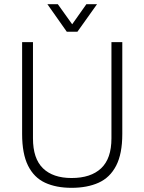

<svg xmlns="http://www.w3.org/2000/svg" viewBox="-20 -888 691 920"><path d="M323 12Q249 12 196 -12.5Q143 -37 114.5 -94Q86 -151 86 -246V-686H138V-225Q138 -128 186 -81.5Q234 -35 323 -35Q415 -35 464.5 -81.5Q514 -128 514 -225V-686H566V-246Q566 -151 536.5 -94Q507 -37 452.5 -12.5Q398 12 323 12ZM207 -868H257L340 -752H312L394 -868H445L351 -736H300Z"/></svg>

Font: Archivo SemiCondensed Thin
Style: Regular
Weight: 250
Width: 4
Designer: Hector Gatti
Foundry: Omnibus-Type
Version: Version 2.001